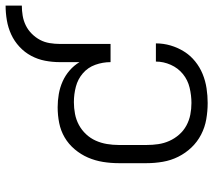

<svg xmlns="http://www.w3.org/2000/svg" viewBox="-58 -696 762 686"><g transform="rotate(-90 323.0 -353.0)"><path d="M298 8Q269 8 240 3Q211 -2 185 -15.5Q159 -29 139 -50Q119 -71 106 -97Q93 -123 88 -152Q83 -181 83 -210V-310Q83 -338 87.5 -366Q92 -394 103 -419.5Q114 -445 132.5 -467Q151 -489 175 -503Q199 -517 226.5 -522.5Q254 -528 283 -528Q306 -528 329.5 -524Q353 -520 374.5 -510.5Q396 -501 414 -485.5Q432 -470 444 -450V-520Q444 -547 449 -573Q454 -599 466.5 -622.5Q479 -646 499 -664.5Q519 -683 543 -694Q567 -705 593.5 -709.5Q620 -714 646 -714V-656Q628 -656 610 -653Q592 -650 575.5 -642Q559 -634 545.5 -620.5Q532 -607 523.5 -591Q515 -575 512 -556.5Q509 -538 509 -520V-339H444Q444 -367 434.5 -393.5Q425 -420 404 -438Q383 -456 356 -463Q329 -470 301 -470Q280 -470 259 -466Q238 -462 219.5 -452Q201 -442 186.5 -426.5Q172 -411 163.5 -392Q155 -373 151.5 -352Q148 -331 148 -310V-210Q148 -189 151 -168.5Q154 -148 162.5 -129Q171 -110 185 -94Q199 -78 217.5 -68Q236 -58 256.5 -54Q277 -50 298 -50Q325 -50 352.5 -56.5Q380 -63 401.5 -80.5Q423 -98 434.5 -124Q446 -150 446 -177Q446 -177 446 -177Q446 -177 446 -177H511Q511 -177 511 -177Q511 -177 511 -177Q511 -150 503.5 -124.5Q496 -99 482 -76.5Q468 -54 447 -37Q426 -20 401.5 -10Q377 0 350.5 4Q324 8 298 8Z"/></g></svg>

Font: Iosevka Custom Light Extended
Style: Regular
Weight: 300
Width: 7
Monospace: yes
Designer: Belleve Invis
Foundry: Belleve Invis
Version: Version 11.2.4; ttfautohint (v1.8.4)